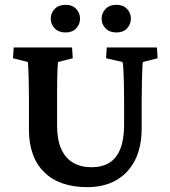

<svg xmlns="http://www.w3.org/2000/svg" viewBox="-20 -771 710 800"><path d="M37.1 -573.2H280.3L283.2 -528.3L221.7 -512.7Q220.7 -504.9 219.7 -485.8Q218.8 -466.8 218.3 -437Q217.8 -407.2 217.8 -364.3V-248Q217.8 -189.5 234.9 -150.9Q252 -112.3 284.2 -93.3Q316.4 -74.2 361.3 -74.2Q405.3 -74.2 435.5 -92.8Q465.8 -111.3 481.4 -150.9Q497.1 -190.4 497.1 -250V-346.7Q497.1 -395.5 496.1 -431.6Q495.1 -467.8 493.7 -488.8Q492.2 -509.8 490.2 -512.7L421.9 -528.3L424.8 -573.2H633.8L636.7 -528.3L575.2 -512.7Q574.2 -509.8 573.2 -488.8Q572.3 -467.8 571.3 -431.6Q570.3 -395.5 570.3 -346.7V-237.3Q570.3 -158.2 542.5 -103.5Q514.6 -48.8 463.9 -20Q413.1 8.8 344.7 8.8Q227.5 8.8 164.1 -53.7Q100.6 -116.2 100.6 -231.4V-364.3Q100.6 -408.2 99.6 -440.9Q98.6 -473.6 97.7 -491.7Q96.7 -509.8 95.7 -512.7L34.2 -528.3ZM253.9 -635.7Q224.6 -635.7 208 -652.8Q191.4 -669.9 191.4 -693.4Q191.4 -716.8 208 -733.9Q224.6 -751 253.9 -751Q281.2 -751 297.4 -733.9Q313.5 -716.8 313.5 -693.4Q313.5 -669.9 297.4 -652.8Q281.2 -635.7 253.9 -635.7ZM464.8 -635.7Q436.5 -635.7 419.9 -652.8Q403.3 -669.9 403.3 -693.4Q403.3 -716.8 419.9 -733.9Q436.5 -751 464.8 -751Q493.2 -751 509.3 -733.9Q525.4 -716.8 525.4 -693.4Q525.4 -669.9 509.3 -652.8Q493.2 -635.7 464.8 -635.7Z"/></svg>

Font: Crimson Pro ExtraLight SemiBold
Style: Regular
Weight: 600
Version: Version 1.002